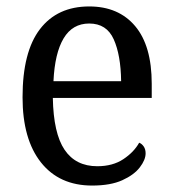

<svg xmlns="http://www.w3.org/2000/svg" viewBox="-20 -566 537 596"><path d="M266 10Q164 10 107 -62Q50 -134 50 -264Q50 -405 104 -475.5Q158 -546 257 -546Q348 -546 399.5 -485Q451 -424 451 -306V-262H144Q146 -152 180.5 -101Q215 -50 282 -50Q330 -50 363 -72Q396 -94 412 -123Q420 -120 426 -111.5Q432 -103 432 -90Q432 -70 414 -46.5Q396 -23 359.5 -6.5Q323 10 266 10ZM356 -314Q355 -395 333 -444Q311 -493 257 -493Q205 -493 177.5 -447Q150 -401 146 -314Z"/></svg>

Font: Noto Serif SemiCondensed
Style: Regular
Weight: 400
Width: 4
Designer: Monotype Design Team
Foundry: Monotype Imaging Inc.
Version: Version 2.013